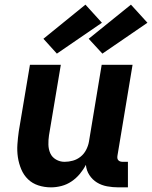

<svg xmlns="http://www.w3.org/2000/svg" viewBox="-20 -799 655 827"><path d="M200 8Q171 8 145 -0.5Q119 -9 100.5 -27Q82 -45 71.5 -70Q61 -95 57 -122Q53 -149 55 -177.5Q57 -206 61 -234L109 -520H242L191 -216Q188 -196 188.5 -176Q189 -156 196.5 -139Q204 -122 221 -112Q238 -102 258 -102Q276 -102 294 -107Q312 -112 327 -124Q342 -136 351 -153.5Q360 -171 363 -188L418 -520H551L486 -129Q485 -123 485.5 -118Q486 -113 489.5 -109Q493 -105 498 -103.5Q503 -102 509 -102H531V8H490Q465 8 441 3.5Q417 -1 397.5 -13Q378 -25 365 -45Q352 -65 350 -89Q339 -68 323.5 -49.5Q308 -31 288 -17.5Q268 -4 245 2Q222 8 200 8ZM421 -568 362 -632 544 -779 615 -701ZM225 -568 167 -632 348 -779 419 -701Z"/></svg>

Font: Iosevka Extrabold Extended
Style: Italic
Weight: 800
Width: 7
Italic angle: -9°
Monospace: yes
Designer: Belleve Invis
Foundry: Belleve Invis
Version: Version 32.5.0; ttfautohint (v1.8.4)